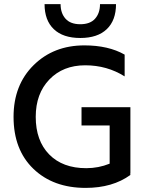

<svg xmlns="http://www.w3.org/2000/svg" viewBox="-20 -907 721 935"><path d="M615 -55Q528 8 397 8Q239 8 142.5 -85Q46 -178 46 -338Q46 -493 143.5 -589.5Q241 -686 391 -686Q508 -686 587 -641V-535Q501 -589 395 -589Q287 -589 220.5 -520Q154 -451 154 -338Q154 -222 219.5 -155Q285 -88 400 -88Q460 -88 514 -110V-296H377V-385H615V-62H614ZM545 -887Q545 -808 500 -765Q455 -722 371 -722Q287 -722 242 -765Q197 -808 197 -887H275Q275 -843 299 -816Q323 -789 371 -789Q419 -789 443 -816Q467 -843 467 -887Z"/></svg>

Font: Hind Vadodara Medium
Style: Regular
Weight: 500
Designer: Hitesh Malaviya
Foundry: Indian Type Foundry
Version: Version 1.001;PS 1.0;hotconv 1.0.86;makeotf.lib2.5.63406; tt